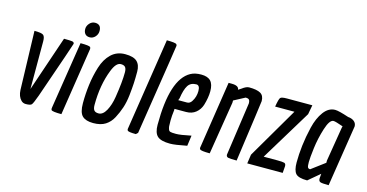

<svg xmlns="http://www.w3.org/2000/svg" viewBox="-75 -1064 2701 1413"><g transform="rotate(15 1275.0 -357.5)"><path d="M395 -519Q395 -514 246 -85Q223 -21 213.5 -10.5Q204 0 169 0Q148 0 134 -14Q107 -41 105 -90L92 -537Q146 -537 160 -526Q174 -515 174 -479V-116L317 -537Q364 -537 379.5 -534.5Q395 -532 395 -519Z M508 -710Q555 -710 555 -660Q555 -634 537.5 -615Q520 -596 496.5 -596Q473 -596 461 -610Q449 -624 449 -647.5Q449 -671 466.5 -690.5Q484 -710 508 -710ZM522 -514 442 4Q373 4 365 -6Q362 -10 362 -17Q362 -24 363 -27L443 -537Q510 -537 518 -528Q522 -523 522 -514Z M833.5 -78.5Q812 -38 776.5 -15.5Q741 7 684 7Q627 7 600.5 -19Q574 -45 574 -115.5Q574 -186 583 -256.5Q592 -327 613 -395Q634 -463 676.5 -503.5Q719 -544 782.5 -544Q846 -544 873 -518.5Q900 -493 900 -442Q900 -391 898 -353.5Q896 -316 890 -261Q884 -206 869.5 -162.5Q855 -119 833.5 -78.5ZM704 -72Q737 -72 761 -115.5Q785 -159 795 -222Q814 -342 814 -413Q814 -441 804 -453Q794 -465 770 -465Q734 -465 707 -396Q660 -277 660 -125Q660 -97 670 -84.5Q680 -72 704 -72Z M945 -6Q942 -10 942 -17Q942 -24 1051 -722Q1118 -722 1126 -712Q1130 -706 1130 -701Q1130 -696 1110 -567.5Q1090 -439 1023 -9L1009 4Q951 4 945 -6Z M1270 7Q1200 7 1173 -18Q1146 -43 1146 -104Q1146 -452 1281 -526Q1313 -544 1362 -544Q1411 -544 1434 -519.5Q1457 -495 1457 -442Q1457 -394 1439 -334Q1427 -297 1397.5 -273Q1368 -249 1324 -249H1236V-238Q1230 -194 1230 -160Q1230 -126 1231 -115.5Q1232 -105 1236 -93Q1240 -81 1250 -77.5Q1260 -74 1294 -74Q1328 -74 1408 -91L1397 -11Q1307 7 1270 7ZM1313 -318Q1335 -318 1349 -341Q1372 -377 1372 -421Q1372 -465 1345 -465Q1302 -465 1282 -433.5Q1262 -402 1252 -334L1246 -318Z M1696 -24 1754 -429Q1754 -450 1746.5 -457.5Q1739 -465 1721 -465L1636 -420V-403L1571 0Q1503 0 1496 -10Q1492 -14 1492 -21Q1492 -28 1571 -537H1594Q1649 -537 1651 -506Q1659 -510 1673 -520Q1704 -544 1726 -544Q1785 -544 1813 -528Q1841 -512 1841 -470Q1841 -462 1776 0Q1727 0 1711.5 -3.5Q1696 -7 1696 -24Z M2016 -537H2209L2196 -466L1961 -79H2066Q2106 -79 2118.5 -75Q2131 -71 2131 -52Q2131 -47 2127 0H1857L1867 -69L2094 -457H1947Q1957 -517 1966 -527Q1975 -537 2016 -537Z M2381 -548Q2408 -548 2486 -522Q2514 -520 2532 -505.5Q2550 -491 2550 -467Q2550 -466 2477 0Q2427 0 2413.5 -5Q2400 -10 2400 -29Q2400 -31 2400 -34L2403 -67L2315 7Q2248 7 2227 -17Q2206 -41 2206 -101.5Q2206 -162 2214 -230.5Q2222 -299 2240 -374.5Q2258 -450 2294.5 -499Q2331 -548 2381 -548ZM2390 -466Q2360 -466 2335.5 -388.5Q2311 -311 2301.5 -234.5Q2292 -158 2292 -127.5Q2292 -97 2296.5 -87.5Q2301 -78 2315 -78L2418 -155V-172L2461 -434L2464 -445Q2405 -466 2390 -466Z"/></g></svg>

Font: Economica
Style: Bold Italic
Weight: 700
Designer: Vicente Lamonaca
Foundry: Vicente Lamonaca
Version: Version 1.100